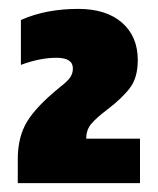

<svg xmlns="http://www.w3.org/2000/svg" viewBox="-20 -841 355 432"><path d="M20 -483Q20 -533 41 -567.5Q62 -602 115 -645Q132 -658 138 -667Q144 -676 144 -687Q144 -711 107 -711Q70 -711 27 -695V-796Q83 -821 156 -821Q219 -821 254.5 -790Q290 -759 290 -706Q290 -667 273 -644Q256 -621 222 -595Q197 -576 185.5 -562.5Q174 -549 174 -529H295V-429H20Z"/></svg>

Font: Alfa Slab One
Style: Regular
Weight: 400
Designer: JM Sole
Foundry: JM Sole
Version: Version 2.000